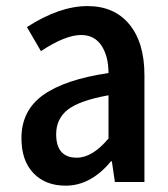

<svg xmlns="http://www.w3.org/2000/svg" viewBox="-20 -584 540 616"><path d="M190.4 11.7Q126 11.7 87.4 -28.3Q48.8 -68.4 48.8 -140.6Q48.8 -229.5 118.7 -279.3Q188.5 -329.1 328.1 -349.6Q328.1 -403.3 305.7 -437.5Q283.2 -471.7 240.2 -471.7Q189.5 -471.7 111.3 -419.9L66.4 -497.1Q170.9 -564.5 260.7 -564.5Q346.7 -564.5 395 -505.9Q443.4 -447.3 443.4 -342.8V0H348.6L338.9 -66.4H335.9Q271.5 11.7 190.4 11.7ZM226.6 -78.1Q276.4 -78.1 328.1 -139.6V-278.3Q235.4 -261.7 197.8 -232.4Q160.2 -203.1 160.2 -153.3Q160.2 -78.1 226.6 -78.1Z"/></svg>

Font: GenEi Gothic M SemiBold
Style: Regular
Weight: 500
Designer: o_tamon (Modified); [Source Han Sans]
Ryoko NISHIZUKA  (kana & ideographs); Paul D. Hunt (Latin, Greek & Cyrillic); Wenl
Version: Version 1.1a;Original Version 1.004